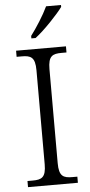

<svg xmlns="http://www.w3.org/2000/svg" viewBox="-62 -966 471 1001"><g transform="rotate(-5 174.0 -465.5)"><path d="M128 -784V-771H150C198 -807 272 -886 297 -921V-931H219C198 -886 157 -822 128 -784ZM43 0H304V-32H278C231 -32 208 -42 208 -111V-603C208 -672 231 -682 278 -682H304V-714H43V-682H70C117 -682 140 -672 140 -603V-111C140 -42 117 -32 70 -32H43Z"/></g></svg>

Font: Noto Serif Bengali Light
Style: Regular
Weight: 300
Designer: Juan Bruce, Universal Thirst, Indian Type Foundry and the Monotype Design Team.
Foundry: Monotype Imaging Inc.
Version: Version 2.003